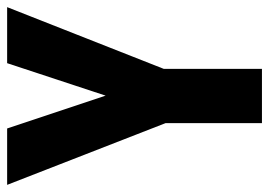

<svg xmlns="http://www.w3.org/2000/svg" viewBox="-128 -626 754 538"><g transform="rotate(-90 249.0 -357.0)"><path d="M250 -438 341 -714H498L325 -275V0H173V-270L0 -714H158Z"/></g></svg>

Font: Noto Sans Ethiopic ExtraCondensed ExtraBold
Style: Regular
Weight: 800
Width: 2
Designer: Monotype Design Team
Foundry: Monotype Imaging Inc.
Version: Version 2.102; ttfautohint (v1.8.4.7-5d5b)